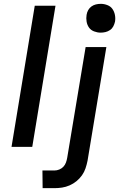

<svg xmlns="http://www.w3.org/2000/svg" viewBox="-20 -765 640 1000"><path d="M40 0 161 -735H269L148 0ZM202 215 201 123H263Q276 123 288.5 118Q301 113 310 103.5Q319 94 323.5 81.5Q328 69 330 57L426 -520H534L436 72Q432 92 425.5 111.5Q419 131 407 148Q395 165 378.5 178.5Q362 192 342.5 200.5Q323 209 303 212Q283 215 264 215ZM504 -595Q487 -595 470 -601.5Q453 -608 443.5 -621.5Q434 -635 431 -652.5Q428 -670 431 -688Q433 -701 439.5 -712.5Q446 -724 456.5 -731.5Q467 -739 479.5 -742Q492 -745 505 -745Q522 -745 539 -738.5Q556 -732 565.5 -718.5Q575 -705 578.5 -687.5Q582 -670 579 -652Q576 -639 570 -627.5Q564 -616 553 -608.5Q542 -601 529.5 -598Q517 -595 504 -595Z"/></svg>

Font: Iosevka Aile Semibold
Style: Italic
Weight: 600
Italic angle: -9°
Designer: Belleve Invis
Foundry: Belleve Invis
Version: Version 31.1.0; ttfautohint (v1.8.4)